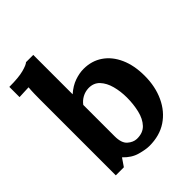

<svg xmlns="http://www.w3.org/2000/svg" viewBox="-220 -874 1010 1010"><g transform="rotate(-45 284.5 -369.5)"><path d="M63 -565Q63 -583 63.5 -606.5Q64 -630 66 -652Q50 -651 28.5 -650.5Q7 -650 -4 -649V-725Q66 -725 103 -735Q140 -745 150 -755H204V-462Q238 -492 273 -504Q308 -516 339 -516Q399 -516 444.5 -485Q490 -454 515.5 -397Q541 -340 541 -263Q541 -183 511.5 -119.5Q482 -56 428 -20Q374 16 298 16Q271 16 229.5 4.5Q188 -7 153 -44L123 0H63ZM204 -150Q204 -99 227.5 -78.5Q251 -58 277 -57Q322 -56 347.5 -83Q373 -110 383.5 -154.5Q394 -199 394 -248Q394 -294 383 -335Q372 -376 348 -401.5Q324 -427 285 -426Q260 -425 239 -413.5Q218 -402 204 -383Z"/></g></svg>

Font: Lora
Style: Bold
Weight: 700
Designer: Olga Karpushina, Alexei Vanyashin (Cyrillic)
Foundry: Cyreal
Version: Version 3.006; ttfautohint (v1.8.4.7-5d5b);gftools[0.9.30]